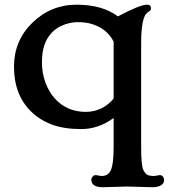

<svg xmlns="http://www.w3.org/2000/svg" viewBox="-20 -534 713 811"><path d="M460 -35.6Q396 11.2 323.2 11.2Q250.5 11.2 199.5 -7.8Q148.4 -26.9 112.8 -61.5Q39.1 -132.3 39.1 -252.4Q39.1 -361.8 116.2 -437.5Q194.8 -514.2 303.5 -514.2Q412.1 -514.2 478 -464.8Q571.3 -514.2 600.6 -514.2Q617.7 -514.2 617.7 -499Q617.7 -492.2 614.5 -489.5Q611.3 -486.8 606.9 -483.9Q602.5 -481 596.9 -475.1Q591.3 -469.2 586.9 -455.1Q576.2 -421.4 576.2 -353V87.4Q576.2 166.5 585.7 184.6Q595.2 202.6 605.7 206.1Q616.2 209.5 630.9 209.5Q630.9 209.5 654.8 205.6Q663.1 205.6 668.2 212.2Q673.3 218.8 673.3 225.1Q673.3 231.4 671.1 236.8Q668.9 242.2 663.1 246.6Q650.4 256.8 622.1 256.8L516.6 253.9L415 256.8Q375.5 256.8 367.7 236.3Q365.7 231 365.7 224.9Q365.7 218.8 371.1 212.2Q376.5 205.6 384.8 205.6L408.7 209.5Q437 209.5 448.2 184.6Q460 159.2 460 87.4ZM210.9 -118.7Q262.2 -61.5 341.8 -61.5Q412.6 -61.5 460 -117.7V-357.9Q430.2 -417.5 357.4 -435.5Q336.4 -440.4 307.6 -440.4Q278.8 -440.4 249 -429Q219.2 -417.5 198.7 -396Q178.2 -374.5 167.7 -344.2Q157.2 -314 157.2 -270Q157.2 -226.1 171.6 -186.3Q186 -146.5 210.9 -118.7Z"/></svg>

Font: Stoke
Style: Regular
Weight: 400
Designer: Nicole Fally
Foundry: Nicole Fally
Version: Version 1.002